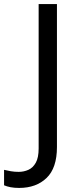

<svg xmlns="http://www.w3.org/2000/svg" viewBox="-98 -734 391 944"><path d="M-4 190Q-28 190 -46 186.5Q-64 183 -78 177V101Q-62 105 -44 108Q-26 111 -6 111Q19 111 41.5 101Q64 91 78 66Q92 41 92 -4V-714H182V-11Q182 92 131 141Q80 190 -4 190Z"/></svg>

Font: Noto Sans Tamil Supplement
Style: Regular
Weight: 400
Designer: Ek Type
Foundry: Ek Type
Version: Version 2.001; ttfautohint (v1.8.4.7-5d5b)